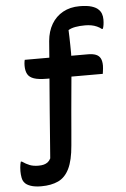

<svg xmlns="http://www.w3.org/2000/svg" viewBox="-65 -813 730 1109"><g transform="rotate(-5 300.0 -258.5)"><path d="M97 -486H463Q491 -486 509 -479Q527 -472 535.5 -456Q544 -440 544 -413Q544 -405 543 -396.5Q542 -388 541 -380.5Q540 -373 539 -366H216Q167 -366 140.5 -375Q114 -384 103.5 -403Q93 -422 93 -452Q93 -459 93.5 -465Q94 -471 95 -477Q96 -483 97 -486ZM123 130Q141 130 154 126.5Q167 123 177 115.5Q187 108 194 94Q198 40 203.5 -29.5Q209 -99 214.5 -174.5Q220 -250 226.5 -325Q233 -400 238 -466Q243 -532 247 -582Q252 -638 276.5 -679.5Q301 -721 342.5 -744Q384 -767 439 -767Q483 -767 509.5 -758.5Q536 -750 548 -737Q559 -727 564.5 -712Q570 -697 570 -679Q570 -671 569.5 -663.5Q569 -656 568 -649Q567 -642 565.5 -636Q564 -630 562 -625H556Q545 -634 529.5 -641Q514 -648 497 -651Q480 -654 461 -654Q429 -654 404.5 -649.5Q380 -645 364 -635Q365 -617 365.5 -594Q366 -571 366.5 -547Q367 -523 367 -501.5Q367 -480 365 -465Q363 -429 358.5 -380.5Q354 -332 349 -277Q344 -222 339 -166.5Q334 -111 330 -60.5Q326 -10 322 31Q315 116 291.5 164Q268 212 227.5 231Q187 250 129 250Q92 250 67.5 241.5Q43 233 33 220Q23 209 19.5 191Q16 173 16 153Q16 141 17 131Q18 121 19.5 112.5Q21 104 23 98H29Q52 114 73 122Q94 130 123 130Z"/></g></svg>

Font: Recursive Monospace Casual SemiBold
Style: Regular
Weight: 600
Version: Version 1.047